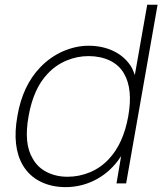

<svg xmlns="http://www.w3.org/2000/svg" viewBox="-20 -770 682 806"><path d="M641.5 -750 509.5 0H469L488.5 -114.5Q480.5 -103 474.5 -94.8Q468.5 -86.5 463.5 -81Q423 -34 369 -9.2Q315 15.5 255 15.5Q196 15.5 149.5 -7.8Q103 -31 76 -76Q30 -154.5 53 -282.5Q74.5 -410 149 -487.5Q169 -508.5 193 -525.5Q217 -542.5 243 -554Q269 -565.5 296.5 -571.8Q324 -578 352 -578Q382 -578 409.8 -571.8Q437.5 -565.5 461 -553.5Q484.5 -541.5 503.2 -523.8Q522 -506 534.5 -483.5Q538 -475.5 540.8 -468.5Q543.5 -461.5 546 -455L598 -750ZM518.5 -282.5Q538.5 -395.5 501 -460.5Q491 -478.5 475.8 -492.5Q460.5 -506.5 441.2 -515.8Q422 -525 399.2 -529.8Q376.5 -534.5 352 -534.5Q303.5 -534.5 258.5 -515.5Q213.5 -496.5 180 -460.5Q120.5 -398.5 100 -282.5Q79 -166.5 117.5 -104Q137.5 -67.5 176.2 -47.8Q215 -28 263.5 -28Q313 -28 358.5 -47.2Q404 -66.5 437.5 -103Q498 -167.5 518.5 -282.5Z"/></svg>

Font: Russisch Sans ExtraLight
Style: Italic
Weight: 200
Width: 4
Italic angle: -10°
Designer: Michael Sharanda (font) & Cristiano Sobral (main changes)
Foundry: Michael Sharanda
Version: Version 2.00;September 8, 2020;FontCreator 13.0.0.2681 64-bi